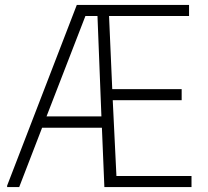

<svg xmlns="http://www.w3.org/2000/svg" viewBox="-20 -760 844 780"><path d="M9 -6 292 -740H748V-695H423L436 -398H718V-353H438L453 -45H758V0H404L394 -241H151L58 0H9ZM169 -287H392L376 -695H327Z"/></svg>

Font: Encode Sans Narrow
Style: ExtraLight
Weight: 200
Designer: Pablo Impallari, Andres Torresi
Foundry: Pablo Impallari, Andres Torresi
Version: Version 1.000; ttfautohint (v1.00) -l 8 -r 50 -G 200 -x 14 -